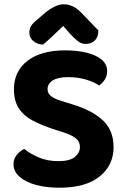

<svg xmlns="http://www.w3.org/2000/svg" viewBox="-20 -859 584 896"><path d="M252 -107Q306 -107 329.5 -126.5Q353 -146 353 -173Q353 -198 334.5 -213Q316 -228 280 -240L227 -257Q173 -275 131.5 -297Q90 -319 67.5 -354Q45 -389 45 -443Q45 -526 108 -575Q171 -624 283 -624Q340 -624 384.5 -613Q429 -602 454.5 -580.5Q480 -559 480 -528Q480 -505 469.5 -488.5Q459 -472 443 -460Q420 -476 382 -487.5Q344 -499 298 -499Q250 -499 226 -483.5Q202 -468 202 -443Q202 -423 218 -410.5Q234 -398 266 -388L321 -371Q412 -343 461 -296.5Q510 -250 510 -172Q510 -88 445 -35.5Q380 17 257 17Q196 17 148 4Q100 -9 71.5 -34Q43 -59 43 -92Q43 -118 58.5 -136.5Q74 -155 93 -164Q120 -142 160.5 -124.5Q201 -107 252 -107ZM275 -738Q253 -717 229 -694Q205 -671 181 -651Q154 -652 135.5 -667.5Q117 -683 117 -707Q117 -726 126 -739.5Q135 -753 159 -772L195 -803Q242 -839 277 -839Q321 -839 358 -801L439 -717Q439 -686 422.5 -670Q406 -654 379 -654Q361 -654 345.5 -665.5Q330 -677 308 -700Z"/></svg>

Font: Baloo Bhaijaan 2
Style: Bold
Weight: 700
Designer: Sanskriti Dholi, Noopur Datye and Ek Type
Foundry: Ek Type
Version: Version 1.701